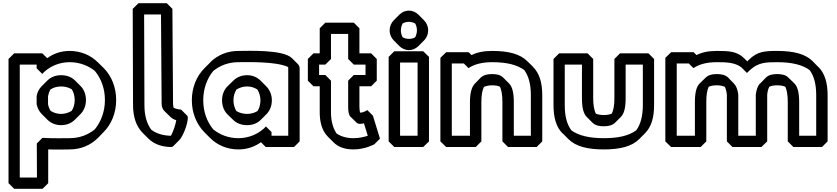

<svg xmlns="http://www.w3.org/2000/svg" viewBox="-20 -880 5207 1195"><path d="M515 -257C515 -292 503 -323 482 -344L447 -379L446 -380C424 -401 395 -412 360 -412C326 -412 296 -400 275 -379L239 -343C223 -327 212 -306 208 -282V-231C213 -207 224 -186 240 -170L275 -135L276 -134C298 -113 327 -101 360 -101C394 -101 424 -113 446 -135L481 -170C502 -191 515 -222 515 -257ZM445 -257C445 -231 438 -209 426 -190C408 -179 385 -171 360 -171C336 -171 314 -178 295 -190C288 -201 282 -216 279 -231V-282C282 -297 287 -312 295 -324C313 -335 335 -342 360 -342C386 -342 409 -335 427 -324C438 -306 445 -283 445 -257ZM103 -478H208V-455L243 -420L257 -434C296 -469 351 -493 413 -493C475 -493 529 -472 571 -438C611 -389 633 -327 633 -257C633 -187 609 -122 570 -75C527 -40 474 -20 413 -20C383 -20 313 -18 244 -22L209 13L210 225H103ZM68 -548 33 -513V260L68 295H245L280 260V50C336 52 388 50 413 50C483 50 543 24 588 -20L589 -21L624 -57C674 -107 703 -178 703 -257C703 -336 675 -406 626 -456L625 -457L589 -492C545 -536 484 -563 413 -563C359 -563 312 -546 274 -518L243 -548Z M1044 -35C994 -36 953 -49 922 -72C893 -111 879 -162 879 -225L877 -790H982L986 -234C986 -213 994 -198 1004 -188L1040 -153C1051 -142 1065 -135 1077 -132C1073 -105 1059 -63 1044 -35ZM1047 35C1051 35 1056 32 1060 28L1095 -7C1124 -35 1161 -143 1145 -161H1144L1109 -196C1108 -197 1107 -198 1105 -198C1100 -198 1080 -200 1061 -209C1059 -214 1057 -224 1057 -234L1053 -825L1018 -860H842L806 -825L808 -225C808 -151 829 -92 868 -53L903 -18C937 16 986 35 1047 35Z M1362 -256C1362 -221 1374 -190 1395 -169L1431 -134L1432 -133C1454 -112 1483 -101 1518 -101C1552 -101 1582 -113 1603 -134L1638 -169L1639 -170C1660 -192 1672 -221 1672 -256C1672 -291 1658 -322 1637 -343L1602 -378L1601 -379C1579 -400 1551 -412 1518 -412C1484 -412 1454 -400 1432 -378L1396 -343C1375 -322 1362 -291 1362 -256ZM1433 -256C1433 -282 1440 -304 1452 -323C1470 -334 1493 -342 1518 -342C1542 -342 1563 -335 1582 -323C1593 -305 1601 -282 1601 -256C1601 -231 1595 -208 1583 -189C1565 -178 1543 -171 1518 -171C1492 -171 1469 -178 1451 -189C1440 -207 1433 -230 1433 -256ZM1774 -454V-35H1670V-58L1635 -93L1621 -79C1582 -44 1526 -20 1464 -20C1402 -20 1349 -41 1307 -75C1267 -124 1245 -186 1245 -256C1245 -326 1268 -391 1307 -438C1350 -473 1403 -493 1464 -493C1518 -493 1696 -499 1773 -463C1774 -460 1774 -457 1774 -454ZM1845 -454C1845 -465 1841 -474 1833 -482L1832 -483L1797 -518C1742 -573 1524 -563 1464 -563C1394 -563 1334 -537 1289 -493V-492L1253 -456C1203 -406 1174 -335 1174 -256C1174 -177 1203 -107 1252 -57L1253 -56L1288 -21C1332 23 1393 50 1464 50C1518 50 1566 33 1604 5L1634 35H1810L1845 0Z M2040 -513V-669H2147V-513L2182 -478H2255V-413H2182L2147 -378V-215C2147 -184 2151 -164 2162 -153L2198 -118V-117C2205 -111 2212 -109 2222 -109C2230 -109 2240 -111 2245 -113L2269 -35C2244 -27 2215 -20 2180 -20C2135 -20 2100 -32 2075 -49C2049 -87 2040 -135 2040 -181V-378L2005 -413H1966V-478H2005ZM1970 -548H1931L1896 -513V-378L1931 -343H1970V-181C1970 -127 1981 -70 2020 -30L2021 -29L2056 6C2083 33 2123 50 2180 50C2253 50 2310 18 2310 18L2345 -17L2301 -160L2266 -195C2266 -195 2245 -179 2222 -179H2221C2219 -187 2217 -201 2217 -215V-343H2290L2325 -378V-513L2290 -548H2217V-704L2182 -739H2005L1970 -704Z M2475 -691C2475 -706 2480 -723 2486 -734C2498 -741 2511 -744 2525 -744C2539 -744 2553 -740 2564 -734C2571 -722 2575 -706 2575 -691C2575 -676 2570 -659 2564 -648C2552 -641 2539 -638 2525 -638C2511 -638 2497 -642 2486 -648C2479 -660 2475 -676 2475 -691ZM2405 -691C2405 -667 2415 -644 2431 -628L2466 -593C2481 -578 2502 -568 2525 -568C2547 -568 2567 -577 2583 -592L2584 -593L2619 -628C2635 -644 2645 -667 2645 -691C2645 -715 2635 -738 2619 -754L2584 -789C2569 -804 2548 -814 2525 -814C2503 -814 2483 -805 2467 -790L2466 -789L2431 -754C2415 -738 2405 -715 2405 -691ZM2470 -35V-491H2579V-35ZM2399 0 2434 35H2614L2650 0V-526L2614 -561H2434L2399 -526Z M2905 -35H2792V-485H2867L2896 -456C2930 -479 2978 -493 3043 -493C3133 -493 3198 -477 3243 -444C3271 -405 3284 -355 3284 -287V-35H3178V-244C3178 -302 3169 -340 3148 -361L3113 -396L3112 -397C3096 -413 3074 -419 3043 -419C3011 -419 2987 -412 2971 -396L2936 -360C2915 -338 2905 -301 2905 -244ZM2941 35 2976 0V-244C2976 -286 2981 -317 2992 -339C3005 -345 3023 -349 3043 -349C3063 -349 3079 -346 3092 -340C3102 -318 3107 -286 3107 -244V0L3142 35H3320L3355 0V-287C3355 -366 3337 -424 3298 -463V-464L3262 -499C3217 -544 3146 -563 3043 -563C2989 -563 2948 -554 2915 -537L2897 -555H2757L2721 -520V0L2757 35Z M3602 -478V-269C3602 -211 3611 -173 3632 -152L3667 -117L3668 -116C3684 -100 3707 -94 3738 -94C3770 -94 3793 -101 3809 -117L3844 -152C3865 -173 3874 -211 3874 -269V-478H3981V-226C3981 -158 3967 -106 3940 -69C3894 -35 3828 -20 3738 -20C3648 -20 3581 -36 3536 -69C3508 -107 3495 -158 3495 -226V-478ZM3672 -513 3637 -548H3460L3425 -513V-226C3425 -147 3442 -89 3481 -50H3482L3518 -14C3563 31 3635 50 3738 50C3841 50 3913 31 3958 -14L3994 -50C4033 -89 4051 -146 4051 -226V-513L4016 -548H3839L3804 -513V-269C3804 -227 3799 -196 3788 -173C3775 -167 3758 -164 3738 -164C3718 -164 3702 -167 3688 -173C3678 -195 3672 -227 3672 -269Z M4305 -35H4192V-485H4267L4296 -456C4330 -479 4376 -493 4441 -493C4503 -493 4553 -491 4593 -462L4629 -426L4650 -446C4701 -491 4745 -493 4817 -493C4907 -493 4974 -477 5019 -444C5047 -406 5060 -355 5060 -287V-35H4954V-244C4954 -302 4945 -340 4924 -361L4888 -396L4887 -397C4871 -413 4848 -419 4817 -419C4786 -419 4763 -413 4747 -397L4712 -361H4711C4696 -346 4688 -323 4684 -291V-35H4575V-291C4571 -324 4562 -346 4547 -361L4512 -397C4496 -413 4472 -419 4441 -419C4409 -419 4387 -412 4371 -396L4335 -361C4314 -340 4305 -302 4305 -244ZM4341 35 4376 0V-244C4376 -286 4380 -317 4391 -340C4404 -346 4421 -349 4441 -349C4461 -349 4477 -346 4491 -340C4497 -328 4502 -311 4504 -291V0L4539 35H4719L4755 0V-291C4757 -311 4761 -326 4768 -340C4781 -346 4797 -349 4817 -349C4837 -349 4854 -346 4868 -340C4878 -318 4883 -286 4883 -244V0L4918 35H5096L5131 0V-287C5131 -366 5113 -424 5074 -463H5073L5038 -499C4993 -544 4920 -563 4817 -563C4741 -563 4694 -561 4640 -507L4631 -498L4612 -517C4567 -562 4513 -563 4441 -563C4387 -563 4348 -554 4315 -537L4297 -555H4157L4121 -520V0L4157 35Z"/></svg>

Font: Hussar Press
Style: Bold
Weight: 700
Foundry: Cannot Into Space Fonts
Version: Version 1.43